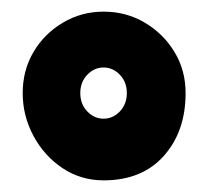

<svg xmlns="http://www.w3.org/2000/svg" viewBox="-20 -712 358 330"><path d="M19 -552Q19 -591 37.5 -622.5Q56 -654 88 -673Q120 -692 158 -692Q197 -692 229 -673Q261 -654 280 -622.5Q299 -591 299 -552Q299 -486 261.5 -444Q224 -402 158 -402Q119 -402 87.5 -423Q56 -444 37.5 -478.5Q19 -513 19 -552ZM118 -552Q118 -533 130 -520.5Q142 -508 158 -508Q174 -508 186 -520.5Q198 -533 198 -552Q198 -571 186 -583.5Q174 -596 158 -596Q142 -596 130 -583.5Q118 -571 118 -552Z"/></svg>

Font: Winky Sans
Style: Bold
Weight: 700
Designer: Simon Atzbach
Foundry: typofactur
Version: Version 1.205